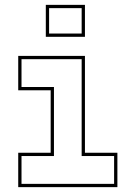

<svg xmlns="http://www.w3.org/2000/svg" viewBox="-20 -770 526 790"><path d="M168.5 -618.5V-750H329.5V-618.5ZM182 -632H316V-736.5H182ZM55 0V-141.5H188.5V-398.5H55V-540H329.5V-141.5H463V0ZM68.5 -13.5H449.5V-128H316V-526.5H68.5V-412H202V-128H68.5Z"/></svg>

Font: Tourney Thin
Style: Regular
Weight: 100
Designer: Tyler Finck
Foundry: Etcetera Type Co
Version: Version 1.015